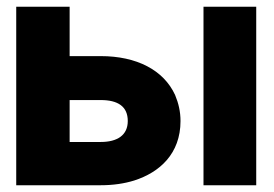

<svg xmlns="http://www.w3.org/2000/svg" viewBox="-20 -548 810 568"><path d="M28 0H278C315 0 348 -5 377 -14C452 -38 514 -93 514 -190C514 -218 508 -243 498 -267C464 -341 384 -382 278 -382H186V-528H28ZM186 -128V-252H278C329 -252 358 -233 358 -190C358 -148 327 -128 278 -128ZM582 0H738V-528H582Z"/></svg>

Font: Asimov Pro
Style: Blk
Weight: 900
Designer: Google
Version: Version 2.000980; 2014